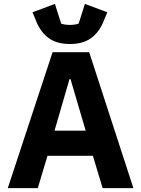

<svg xmlns="http://www.w3.org/2000/svg" viewBox="-20 -966 725 986"><path d="M20 0ZM507 0 457 -166H224L174 0H20L250 -698H438L665 0ZM342 -560H337L260 -295H420ZM339 -740Q273 -740 232 -769Q191 -798 168 -852L147 -903L262 -946L294 -845Q300 -842 313 -840Q326 -838 339 -838Q352 -838 365 -840Q378 -842 384 -845L416 -946L531 -903L510 -852Q487 -798 446 -769Q405 -740 339 -740Z"/></svg>

Font: Aneliza ExtraBold
Style: Regular
Weight: 800
Designer: Mike Abbink, Paul van der Laan, Pieter van Rosmalen
Foundry: Bold Monday
Version: Version 3.001;September 8, 2019;FontCreator 11.5.0.2425 64-b